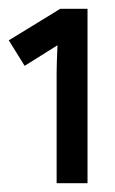

<svg xmlns="http://www.w3.org/2000/svg" viewBox="-20 -750 262 437"><path d="M179.2 -333H108.9V-584Q108.9 -601.1 110.8 -647L36.1 -600.1L0 -658.2L117.2 -730H179.2Z"/></svg>

Font: Human Sans
Style: Regular
Weight: 400
Designer: Tim Radville
Foundry: Continuum
Version: Version 1.000;FEAKit 1.0